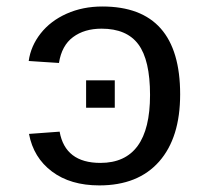

<svg xmlns="http://www.w3.org/2000/svg" viewBox="-20 -558 640 588"><path d="M531.7 -269Q531.7 -136.2 467.3 -63.2Q402.8 9.8 284.2 9.8Q195.8 9.8 139.2 -32.7Q82.5 -75.2 68.8 -147.9L162.6 -154.8Q179.7 -59.1 287.6 -59.1Q439.5 -59.1 439.5 -267.1Q439.5 -374 403.8 -422.1Q368.2 -470.2 291 -470.2Q238.3 -470.2 203.6 -444.3Q168.9 -418.5 160.6 -365.2L67.9 -371.1Q74.2 -417 104.5 -455.6Q134.8 -494.1 184.1 -516.1Q233.4 -538.1 293.5 -538.1Q531.7 -538.1 531.7 -269ZM243.7 -228V-312H331.5V-228Z"/></svg>

Font: Courier New
Style: Regular
Weight: 400
Designer: Steve Matteson
Foundry: Ascender Corporation
Version: Version 2.00.3